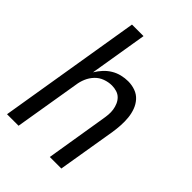

<svg xmlns="http://www.w3.org/2000/svg" viewBox="-215 -832 930 930"><g transform="rotate(45 250.0 -367.5)"><path d="M8 0 129 -735H208L159 -438Q171 -458 187 -475.5Q203 -493 223 -505Q243 -517 265.5 -522.5Q288 -528 310 -528Q336 -528 359.5 -519.5Q383 -511 399 -493Q415 -475 423.5 -452Q432 -429 434.5 -404Q437 -379 435.5 -353Q434 -327 430 -301L380 0H301L352 -312Q355 -329 356.5 -346Q358 -363 355.5 -379.5Q353 -396 346.5 -411Q340 -426 329 -437Q318 -448 302 -453Q286 -458 269 -458Q246 -458 222.5 -449.5Q199 -441 182 -423Q165 -405 155.5 -382.5Q146 -360 143 -337L87 0Z"/></g></svg>

Font: Iosevka Curly
Style: Italic
Weight: 400
Italic angle: -9°
Monospace: yes
Designer: Belleve Invis
Foundry: Belleve Invis
Version: Version 22.1.2; ttfautohint (v1.8.4)